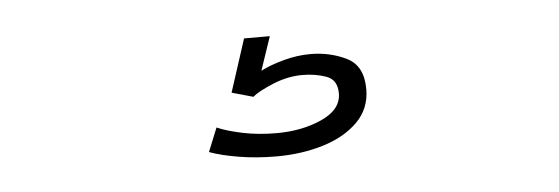

<svg xmlns="http://www.w3.org/2000/svg" viewBox="-29 -59 929 319"><g transform="rotate(-5 436.0 100.0)"><path d="M422 200Q388.5 200 358.8 195Q329 190 310.5 183L326.5 143.5Q342.5 150.5 368.5 156Q394.5 161.5 425.5 161.5Q468 161.5 501 146.5Q534 131.5 534 104.5Q534 82 516 75.5Q498 69 476 69Q451.5 69 426.8 79.2Q402 89.5 392 98L356.5 88L385 0H428L409 56Q424.5 48 447.2 41.8Q470 35.5 492.5 35.5Q525 35.5 552.5 49Q580 62.5 580 101.5Q580 134 558 156Q536 178 500 189Q464 200 422 200Z"/></g></svg>

Font: Trispace SemiExpanded ExtraLight
Style: Regular
Weight: 200
Width: 6
Designer: Tyler Finck
Foundry: Etcetera Type Company
Version: Version 1.210; ttfautohint (v1.8.3)